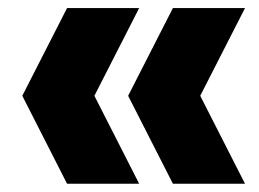

<svg xmlns="http://www.w3.org/2000/svg" viewBox="-20 -523 645 478"><path d="M147 -65.5 35.5 -284.5 147 -503H326.5L215 -284.5L326.5 -65.5ZM410.5 -65.5 299 -284.5 410.5 -503H590L478.5 -284.5L590 -65.5Z"/></svg>

Font: Encode Sans SemiCondensed SemiCondensed ExtraBold
Style: Regular
Weight: 800
Width: 4
Designer: Multiple Designers
Foundry: Impallari Type
Version: Version 3.000; ttfautohint (v1.8.3) -l 8 -r 50 -G 200 -x 14 